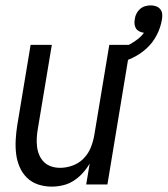

<svg xmlns="http://www.w3.org/2000/svg" viewBox="-20 -687 624 715"><path d="M173 8Q146 8 122 0Q98 -8 80.5 -25Q63 -42 53 -65.5Q43 -89 40 -114.5Q37 -140 38.5 -166.5Q40 -193 44 -219L94 -520H173L121 -208Q118 -191 117 -174Q116 -157 118 -140.5Q120 -124 126.5 -109Q133 -94 144.5 -83Q156 -72 171.5 -67Q187 -62 204 -62Q227 -62 250.5 -70.5Q274 -79 291.5 -97Q309 -115 318 -137.5Q327 -160 331 -183L387 -520H466L380 0H301L314 -78Q303 -59 288 -42.5Q273 -26 254.5 -14Q236 -2 214.5 3Q193 8 173 8ZM415 -450 400 -500Q417 -503 433 -508.5Q449 -514 463.5 -522Q478 -530 492 -540.5Q506 -551 516 -565Q507 -566 499 -570Q491 -574 486.5 -581Q482 -588 481 -597Q480 -606 482 -616Q483 -626 488 -636Q493 -646 501.5 -653.5Q510 -661 520.5 -664Q531 -667 541 -667Q552 -667 561.5 -663.5Q571 -660 577 -652.5Q583 -645 584 -634.5Q585 -624 583 -614Q578 -584 563.5 -556Q549 -528 525.5 -506.5Q502 -485 473.5 -471.5Q445 -458 415 -450Z"/></svg>

Font: Iosevka Term Oblique
Style: Regular
Weight: 400
Italic angle: -9°
Monospace: yes
Designer: Belleve Invis
Foundry: Belleve Invis
Version: Version 31.4.0